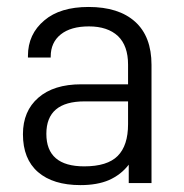

<svg xmlns="http://www.w3.org/2000/svg" viewBox="-20 -534 536 560"><path d="M421.9 -344.7V0H355.5V-53.7Q333 -24.4 297.9 -8.8Q263.7 5.9 214.8 5.9Q134.8 5.9 90.8 -32.2Q46.9 -70.3 46.9 -142.6Q46.9 -210 91.8 -249Q136.7 -288.1 216.8 -288.1H353.5V-345.7Q353.5 -400.4 324.2 -428.7Q293.9 -457 239.3 -457Q186.5 -457 157.2 -433.6Q127.9 -410.2 127.9 -369.1V-366.2H61.5V-371.1Q61.5 -434.6 109.4 -474.6Q155.3 -513.7 238.3 -513.7Q326.2 -513.7 374 -470.7Q421.9 -427.7 421.9 -344.7ZM353.5 -171.9V-238.3H226.6Q115.2 -238.3 115.2 -143.6Q115.2 -48.8 225.6 -48.8Q293 -48.8 323.2 -79.1Q353.5 -109.4 353.5 -171.9Z"/></svg>

Font: Altinn-DIN
Style: Regular
Weight: 400
Designer: Charles Nix
Foundry: Altinn
Version: Version 2.00